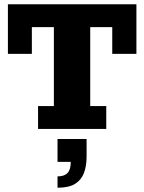

<svg xmlns="http://www.w3.org/2000/svg" viewBox="-20 -603 675 898"><path d="M158 0V-107H232V-476H129V-351H17V-583H618V-351H505V-476H402V-107H477V0ZM249 275V222Q281 222 296 206Q311 190 311 154H249V47H385V129Q385 174 372.5 206.5Q360 239 331 257Q302 275 249 275Z"/></svg>

Font: Rokkitt SemiBold ExtraBold
Style: Regular
Weight: 800
Version: Version 3.103